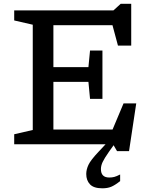

<svg xmlns="http://www.w3.org/2000/svg" viewBox="-20 -762 784 1014"><path d="M55 0V-53L153 -75.5V-631.5L55 -654V-707H579L617.5 -742H673V-521H603L574 -629H262V-407.5H447L455.5 -495H521V-240H455.5L447 -329.5H262V-78H574.5L632.5 -216H699.5L661.5 36H598L580 5L555.5 39.5Q531 74.5 522 93.8Q513 113 513 131Q513 175.5 557 175.5Q571.5 175.5 583.2 172.5Q595 169.5 614.5 159.5V194.5Q586.5 216.5 567 224.5Q547.5 232.5 520.5 232.5Q475 232.5 455.2 211.5Q435.5 190.5 435.5 157Q435.5 133.5 447.2 108.5Q459 83.5 500 40L537.5 0Z"/></svg>

Font: Newsreader 6pt
Style: Regular
Weight: 400
Designer: Hugues Gentile
Foundry: Production Type
Version: Version 1.003; ttfautohint (v1.8.3)